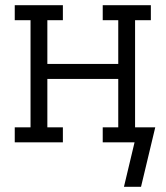

<svg xmlns="http://www.w3.org/2000/svg" viewBox="-20 -550 640 742"><path d="M525 172H459L500 0H377V-58H437V-245H163V-58H223V0H37V-58H98V-472H37V-530H223V-472H163V-303H437V-472H377V-530H563V-472H502V-58H580Z"/></svg>

Font: Iosevka Slab Light Extended
Style: Regular
Weight: 300
Width: 7
Monospace: yes
Designer: Belleve Invis
Foundry: Belleve Invis
Version: Version 11.1.0; ttfautohint (v1.8.3)